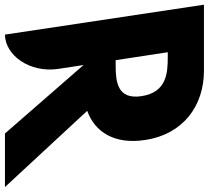

<svg xmlns="http://www.w3.org/2000/svg" viewBox="-122 -810 865 796"><g transform="rotate(90 311.0 -412.5)"><path d="M-67 -825 57 0C143 -1 217 -103 199 -222L183 -326L467 0H689L373 -341C462 -373 513 -456 494 -580C470 -742 349 -825 207 -825ZM163 -459 130 -675H151C217 -675 296 -670 312 -567C328 -464 249 -459 183 -459Z"/></g></svg>

Font: Poland Can Into
Style: Bold
Weight: 700
Foundry: Cannot Into Space Fonts
Version: Version 0.99